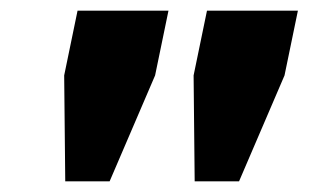

<svg xmlns="http://www.w3.org/2000/svg" viewBox="-20 -749 577 359"><path d="M100 -608 125 -729H295L270 -608L185 -410H102ZM342 -608 367 -729H537L512 -608L427 -410H344Z"/></svg>

Font: Mona Sans Black
Style: Italic
Weight: 900
Italic angle: -11.7°
Designer: Deni Anggara
Foundry: GitHub
Version: Version 2.000